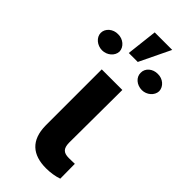

<svg xmlns="http://www.w3.org/2000/svg" viewBox="-335 -915 969 969"><g transform="rotate(45 149.5 -430.5)"><path d="M75 -546V-146C76 -41 133 6 229 6C260 6 292 1 317 -8L316 -113C305 -113 295 -112 274 -112C235 -112 221 -128 220 -167L222 -546ZM-59 -673C-59 -641 -27 -615 8 -615C43 -615 74 -641 75 -673C74 -705 43 -731 8 -730C-28 -731 -59 -705 -59 -673ZM113 -701H177L257 -867H132ZM226 -673C225 -641 255 -615 292 -615C326 -615 357 -641 358 -673C357 -706 326 -731 292 -730C255 -731 225 -705 226 -673Z"/></g></svg>

Font: Wafeq
Style: Bold
Weight: 700
Designer: Rasmus Andersson & Azza Alameddine
Foundry: Google & TypeTogether
Version: Version 3.000;FEAKit 1.0